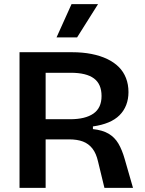

<svg xmlns="http://www.w3.org/2000/svg" viewBox="-20 -914 704 934"><path d="M75 0V-660H330Q382 -660 425 -651.5Q468 -643 501.5 -627Q535 -611 558 -588Q581 -565 593 -534Q605 -503 605 -466Q605 -432 594 -403.5Q583 -375 561.5 -353.5Q540 -332 507.5 -318.5Q475 -305 432 -299V-286Q479 -281 508.5 -263.5Q538 -246 556 -215.5Q574 -185 587 -139L627 0H488L457 -128Q448 -168 429.5 -191.5Q411 -215 383.5 -225.5Q356 -236 316 -236H202V0ZM202 -334H321Q395 -334 434.5 -361.5Q474 -389 474 -447Q474 -505 437 -532.5Q400 -560 324 -560H202ZM355 -732H255L328 -894H457Z"/></svg>

Font: Bricolage Grotesque 20pt SemiBold
Style: Regular
Weight: 600
Version: Version 1.001;gftools[0.9.33.dev8+g029e19f]